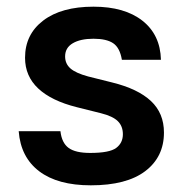

<svg xmlns="http://www.w3.org/2000/svg" viewBox="-20 -545 547 575"><path d="M345 -366Q339 -402 319 -415.5Q299 -429 260 -429Q221 -429 198 -415.5Q175 -402 175 -376Q175 -354 191 -340Q207 -326 244 -316L316 -298Q393 -279 432 -242.5Q471 -206 471 -148Q471 -75 415 -32.5Q359 10 252 10Q153 10 97.5 -32Q42 -74 36 -152H161Q165 -117 185.5 -102Q206 -87 250 -87Q308 -87 328 -102Q348 -117 348 -143Q348 -167 333 -182Q318 -197 282 -206L210 -224Q134 -243 94.5 -280Q55 -317 55 -372Q55 -442 109.5 -483.5Q164 -525 260 -525Q353 -525 406.5 -483Q460 -441 462 -366Z"/></svg>

Font: Asta Sans
Style: Bold
Weight: 700
Designer: 42dot
Version: Version 1.000